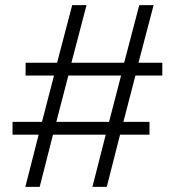

<svg xmlns="http://www.w3.org/2000/svg" viewBox="-20 -718 683 750"><path d="M79 12 131 -192H29V-242H144L191 -423H80V-473H203L262 -698H318L259 -473H465L524 -698H580L521 -473H614V-423H509L462 -242H564V-192H449L397 12H341L393 -192H187L135 12ZM200 -242H406L453 -423H247Z"/></svg>

Font: Archivo SemiExpanded Thin
Style: Regular
Weight: 250
Width: 6
Designer: Hector Gatti
Foundry: Omnibus-Type
Version: Version 2.001